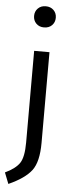

<svg xmlns="http://www.w3.org/2000/svg" viewBox="-69 -806 408 1048"><g transform="rotate(5 135.0 -282.0)"><path d="M138 -774Q165 -774 181.5 -757.5Q198 -741 198 -716Q198 -691 181.5 -674.5Q165 -658 138 -658Q112 -658 95.5 -674.5Q79 -691 79 -716Q79 -741 95.5 -757.5Q112 -774 138 -774ZM180 -526V-29Q180 75 144 122.5Q108 170 19 210L-5 149Q52 122 74 89Q96 56 96 -24V-526Z"/></g></svg>

Font: FiraGO Book
Style: Regular
Weight: 350
Designer: bBox Type
Foundry: bBox Type GmbH
Version: Version 1.001;PS 001.001;hotconv 1.0.88;makeotf.lib2.5.64775